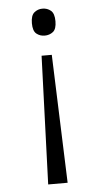

<svg xmlns="http://www.w3.org/2000/svg" viewBox="-52 -575 412 787"><g transform="rotate(-5 153.5 -181.0)"><path d="M175 -349 194 179H114L133 -349ZM153 -541Q173 -541 187.5 -529Q202 -517 202 -485Q202 -453 187.5 -441.5Q173 -430 153 -430Q134 -430 119.5 -441.5Q105 -453 105 -485Q105 -517 119.5 -529Q134 -541 153 -541Z"/></g></svg>

Font: Noto Rashi Hebrew Light
Style: Regular
Weight: 300
Version: Version 1.006